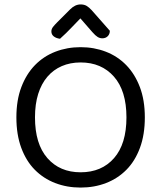

<svg xmlns="http://www.w3.org/2000/svg" viewBox="-20 -834 729 867"><path d="M634 -304Q634 -226 612 -166.5Q590 -107 551 -67.5Q512 -28 459 -7.5Q406 13 344 13Q282 13 229 -7.5Q176 -28 137 -67.5Q98 -107 76 -166.5Q54 -226 54 -304Q54 -382 76.5 -441Q99 -500 138 -540Q177 -580 230 -600.5Q283 -621 344 -621Q405 -621 458 -600.5Q511 -580 550 -540Q589 -500 611.5 -441Q634 -382 634 -304ZM551 -304Q551 -424 494.5 -488Q438 -552 344 -552Q297 -552 259 -535.5Q221 -519 194 -487.5Q167 -456 152.5 -410Q138 -364 138 -304Q138 -184 194 -120Q250 -56 344 -56Q439 -56 495 -120Q551 -184 551 -304ZM343 -751Q326 -734 303 -709.5Q280 -685 251 -659Q234 -661 223 -669.5Q212 -678 212 -692Q212 -703 219.5 -712.5Q227 -722 238 -733L297 -792Q319 -814 344 -814Q360 -814 371 -807.5Q382 -801 394 -788L476 -695Q476 -680 466.5 -670.5Q457 -661 442 -661Q431 -661 421 -667Q411 -673 397 -689Z"/></svg>

Font: Baloo Thambi 2
Style: Regular
Weight: 400
Designer: Aadarsh Rajan and Ek Type
Foundry: Ek Type
Version: Version 1.640;hotconv 1.0.111;makeotfexe 2.5.65597; ttfautoh